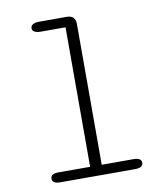

<svg xmlns="http://www.w3.org/2000/svg" viewBox="-85 -833 788 904"><g transform="rotate(-10 309.5 -381.0)"><path d="M130 0Q110.5 0 101.2 -6.2Q92 -12.5 92 -23.5Q92 -35.5 101.2 -41.5Q110.5 -47.5 130 -47.5H281V-714.5H164Q143.5 -714.5 133 -720.5Q122.5 -726.5 122.5 -738Q122.5 -749 133 -755.5Q143.5 -762 164 -762H295.5Q315.5 -762 326 -751.5Q336.5 -741 336.5 -720.5V-47.5H488Q507.5 -47.5 516.8 -41.5Q526 -35.5 526 -23.5Q526 -12.5 516.8 -6.2Q507.5 0 488 0Z"/></g></svg>

Font: Sono Monospace Light
Style: Regular
Weight: 300
Version: Version 2.112